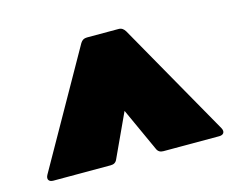

<svg xmlns="http://www.w3.org/2000/svg" viewBox="-66 -829 731 588"><g transform="rotate(-15 300.0 -535.5)"><path d="M219 -337C229 -337 236 -341 240 -351L303 -487L365 -351C369 -341 376 -337 386 -337H563C577 -337 583 -346 576 -359L371 -721C366 -729 360 -734 350 -734H250C240 -734 234 -730 229 -722L24 -359C17 -346 23 -337 37 -337Z"/></g></svg>

Font: LINE Seed Sans TH Heavy
Style: Regular
Weight: 900
Designer: Dalton Maag Ltd | Thai characters by Cadson Demak Co.,Ltd.
Foundry: Dalton Maag Ltd
Version: Version 1.003